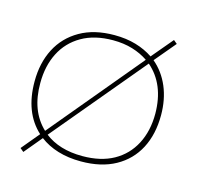

<svg xmlns="http://www.w3.org/2000/svg" viewBox="-105 -788 959 937"><g transform="rotate(15 375.0 -320.0)"><path d="M92 39 74 24 149 -66Q56 -151 56 -308Q56 -402 93 -473.5Q130 -545 201.5 -586Q273 -627 375 -627Q435 -627 484 -612.5Q533 -598 571 -572L661 -679L679 -664L590 -558Q641 -515 668 -451Q695 -387 695 -308Q695 -211 657.5 -139.5Q620 -68 548.5 -28.5Q477 11 375 11Q311 11 258.5 -5Q206 -21 167 -51ZM85 -308Q84 -167 168 -88L553 -550Q518 -574 473.5 -587.5Q429 -601 375 -601Q282 -601 217 -563.5Q152 -526 118.5 -460Q85 -394 85 -308ZM375 -16Q468 -16 532.5 -52Q597 -88 631.5 -154Q666 -220 666 -308Q665 -456 572 -536L185 -73Q221 -45 268.5 -30.5Q316 -16 375 -16Z"/></g></svg>

Font: Inconsolata ExtraExpanded ExtraLight
Style: Regular
Weight: 200
Width: 8
Monospace: yes
Designer: Raph Levien, Cyreal, Brenton Simpson
Foundry: Raph Levien, Cyreal, Google
Version: Version 3.100; ttfautohint (v1.8.4.7-5d5b)